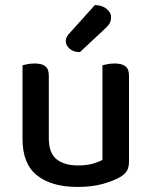

<svg xmlns="http://www.w3.org/2000/svg" viewBox="-20 -725 599 759"><path d="M69 -467Q76 -469 89 -471.5Q102 -474 117 -474Q146 -474 159.5 -463Q173 -452 173 -425V-178Q173 -120 203.5 -95.5Q234 -71 288 -71Q323 -71 347 -78Q371 -85 385 -93V-467Q393 -469 405.5 -471.5Q418 -474 433 -474Q462 -474 476 -463Q490 -452 490 -425V-88Q490 -66 483 -52Q476 -38 455 -25Q429 -10 386.5 2Q344 14 287 14Q184 14 126.5 -31.5Q69 -77 69 -176ZM355 -705Q385 -704 402 -689.5Q419 -675 419 -658Q419 -641 412 -630.5Q405 -620 388 -605L296 -519Q270 -519 255 -532.5Q240 -546 240 -562Q240 -572 244.5 -580Q249 -588 257 -596Z"/></svg>

Font: Baloo 2 Latin Medium
Style: Regular
Weight: 500
Designer: Sarang Kulkarni and Ek Type
Foundry: Ek Type
Version: Version 1.001